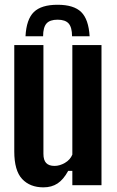

<svg xmlns="http://www.w3.org/2000/svg" viewBox="-20 -793 500 822"><path d="M165.9 9.1Q108.4 9.1 74.8 -26.7Q41.1 -62.5 41.1 -144.9V-600H165.9V-134.4Q165.9 -107.7 177.6 -95.2Q189.3 -82.7 213.5 -82.7Q235.7 -82.7 258.1 -95.8Q280.5 -108.8 289.7 -131.1V-600H414.5V0H289.7V-61.5H272Q251.6 -24.1 226.3 -7.5Q201 9.1 165.9 9.1ZM226.5 -772.6Q295.9 -772.6 327.7 -741.4Q359.4 -710.2 363.7 -637.7H288.5Q288.4 -675.8 274 -692.3Q259.6 -708.7 226.5 -708.7Q193.4 -708.7 179 -692.3Q164.6 -675.8 164.5 -637.7H89.2Q93 -710.2 124.9 -741.4Q156.7 -772.6 226.5 -772.6Z"/></svg>

Font: Big Shoulders Display SC Thin
Style: Regular
Weight: 100
Designer: Patric King
Foundry: XO Type Co
Version: Version 2.002